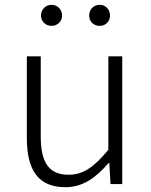

<svg xmlns="http://www.w3.org/2000/svg" viewBox="-20 -768 630 801"><path d="M253 13C327 13 381 -28 433 -88H436L441 0H490V-533H432V-143C372 -71 328 -39 266 -39C184 -39 150 -90 150 -199V-533H92V-192C92 -55 142 13 253 13ZM195 -660C220 -660 239 -679 239 -703C239 -728 220 -748 195 -748C170 -748 151 -728 151 -703C151 -679 170 -660 195 -660ZM396 -660C421 -660 439 -679 439 -703C439 -728 421 -748 396 -748C370 -748 352 -728 352 -703C352 -679 370 -660 396 -660Z"/></svg>

Font: Noto Sans CJK KR Light
Style: Regular
Weight: 300
Designer: Ryoko NISHIZUKA (kana & ideographs); Paul D. Hunt (Latin, Greek & Cyrillic); Wenlong ZHANG (bopomofo); Sandoll Communica
Foundry: Adobe Systems Incorporated
Version: Version 1.004;PS 1.004;hotconv 1.0.82;makeotf.lib2.5.63406